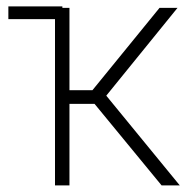

<svg xmlns="http://www.w3.org/2000/svg" viewBox="-20 -563 588 583"><path d="M5.4 -504.9V-543.5H169.4V-504.9ZM147 0V-539.1H190.9V-289.1H260.7L464.4 -539.1H519L302.7 -272.5L525.9 0H470.7L267.1 -247.6H190.9V0Z"/></svg>

Font: Inter 18pt ExtraLight
Style: Regular
Weight: 250
Designer: Rasmus Andersson
Foundry: rsms
Version: Version 4.001;git-66647c0bb